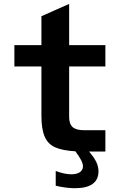

<svg xmlns="http://www.w3.org/2000/svg" viewBox="-20 -780 642 991"><path d="M336.9 -437V-176.3Q336.9 -140.1 355 -124Q373 -107.9 414.1 -107.9H523.9V2H439.5Q466.8 34.2 477.5 57.1Q488.3 80.1 488.3 104Q488.3 191.4 366.2 191.4Q322.3 191.4 267.6 178.7V102.5Q313.5 119.6 347.7 119.6Q376.5 119.6 392.3 108.6Q408.2 97.7 408.2 78.6Q408.2 65.4 398.9 46.9Q389.6 28.3 369.1 1Q302.2 -2.9 265.1 -19.5Q228 -35.6 210.9 -74.2Q193.8 -112.8 193.8 -183.1V-437H54.2V-546.9H193.8V-696.3L336.9 -759.8V-546.9H523.9V-437Z"/></svg>

Font: Hack
Style: Bold
Weight: 700
Monospace: yes
Designer: Christopher Simpkins
Foundry: Christopher Simpkins
Version: Version 2.017